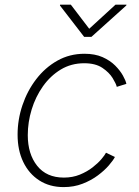

<svg xmlns="http://www.w3.org/2000/svg" viewBox="-20 -780 586 810"><path d="M248.5 9.3Q189.5 9.3 145.8 -18.8Q102.1 -46.9 78.1 -96.7Q54.2 -146.5 54.2 -211.9Q54.2 -275.4 74.7 -336.2Q95.2 -397 132.8 -446Q170.4 -495.1 222.2 -524.2Q273.9 -553.2 336.4 -553.2Q380.4 -553.2 412.4 -539.1Q444.3 -524.9 465.6 -503.7Q486.8 -482.4 498.5 -461.4Q510.3 -440.4 513.2 -426.3L472.7 -413.6Q469.7 -426.8 455.3 -450.4Q440.9 -474.1 411.9 -493.7Q382.8 -513.2 335.4 -513.2Q280.3 -513.2 236.3 -486.6Q192.4 -460 161.1 -415.8Q129.9 -371.6 113.5 -317.9Q97.2 -264.2 97.2 -210Q97.2 -130.4 136.7 -80.6Q176.3 -30.8 249.5 -30.8Q286.1 -30.8 316.7 -43.2Q347.2 -55.7 370.4 -73.7Q393.6 -91.8 408 -108.9Q422.4 -126 427.2 -135.7L464.8 -117.7Q457.5 -103.5 439.2 -82.3Q420.9 -61 392.8 -40Q364.7 -19 328.4 -4.9Q292 9.3 248.5 9.3ZM278.8 -760.3 356.4 -658.7 467.3 -760.3H513.7L512.7 -756.8L365.7 -624.5H335L232.9 -756.8L233.4 -760.3Z"/></svg>

Font: Inter Extra Light
Style: Italic
Weight: 200
Italic angle: -9.39999°
Designer: Rasmus Andersson
Foundry: rsms
Version: Version 4.000;git-3c8e0fc